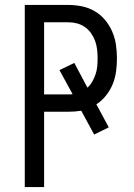

<svg xmlns="http://www.w3.org/2000/svg" viewBox="-20 -755 540 775"><path d="M80 0V-735H256Q283 -735 310.5 -729.5Q338 -724 362 -710Q386 -696 404 -674.5Q422 -653 433 -627.5Q444 -602 448 -574.5Q452 -547 452 -520Q452 -493 448.5 -466.5Q445 -440 435 -415.5Q425 -391 408 -369.5Q391 -348 369 -334L419 -241L360 -212L308 -308Q295 -306 282 -305Q269 -304 256 -304H158V0ZM158 -374H256Q260 -374 264 -374Q268 -374 273 -375L220 -472L280 -501L333 -401Q345 -412 353 -426.5Q361 -441 366 -456Q371 -471 372.5 -487Q374 -503 374 -520Q374 -537 372 -555Q370 -573 364 -589.5Q358 -606 347.5 -621Q337 -636 322.5 -646Q308 -656 291 -660.5Q274 -665 256 -665H158Z"/></svg>

Font: Zed Sans
Style: Regular
Weight: 400
Designer: Belleve Invis
Foundry: Belleve Invis
Version: Version 1.0.0; ttfautohint (v1.8.4)